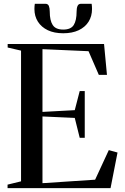

<svg xmlns="http://www.w3.org/2000/svg" viewBox="-20 -970 644 990"><path d="M88.5 -35V-709L19.5 -725V-743H516.5L531.5 -584H489.5L436.5 -706L199 -716.5V-393L365.5 -402L391 -500.5H417V-259.5H391L365.5 -362L199 -369.5V-25.5L470.5 -43.5L541 -196L586 -183.5L550 0H19V-18ZM214 -950.5Q227.5 -950.5 232 -939.2Q236.5 -928 236.5 -910.5Q236.5 -864.5 251.8 -841Q267 -817.5 306 -817.5Q345.5 -817.5 360.2 -841Q375 -864.5 375 -910.5Q375 -928 379.8 -939.2Q384.5 -950.5 398 -950.5H452.5Q453.5 -944 454 -937.2Q454.5 -930.5 454.5 -923.5Q454.5 -886.5 436.8 -858.2Q419 -830 385.8 -814.2Q352.5 -798.5 306 -798.5Q259.5 -798.5 226.5 -814.2Q193.5 -830 175.5 -858.2Q157.5 -886.5 157.5 -923.5Q157.5 -930.5 158 -937.2Q158.5 -944 159.5 -950.5Z"/></svg>

Font: Merriweather 144pt
Style: Regular
Weight: 400
Version: Version 2.100